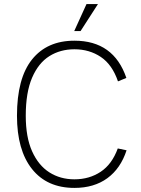

<svg xmlns="http://www.w3.org/2000/svg" viewBox="-20 -909 691 939"><path d="M403 -889H459L374 -757H343ZM556 -183 599 -174Q570 -85 505 -37.5Q440 10 344 10Q210 10 136.5 -82.5Q63 -175 63 -343Q63 -526 136.5 -618Q210 -710 344 -710Q536 -710 598 -528L557 -511Q529 -593 473 -630.5Q417 -668 344 -668Q275 -668 221.5 -634.5Q168 -601 137 -529Q106 -457 106 -343Q106 -238 137 -169Q168 -100 221.5 -66Q275 -32 344 -32Q417 -32 472.5 -69Q528 -106 556 -183Z"/></svg>

Font: Haskoy ExtraLight
Style: Regular
Weight: 200
Designer: Ertekin Erdin
Foundry: Ertekin Erdin
Version: Version 2.000; ttfautohint (v1.8.4.7-5d5b)